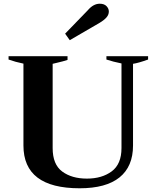

<svg xmlns="http://www.w3.org/2000/svg" viewBox="-20 -1002 842 1032"><path d="M330 -821 452 -947Q482 -982 516 -982Q540 -982 552.5 -969Q565 -956 565 -940Q565 -923 552.5 -908.5Q540 -894 515 -879L355 -786ZM106 -220V-660Q62 -669 26 -682V-700H343V-680Q323 -673 284 -664L263 -659V-206Q263 -118 314.5 -80Q366 -42 447 -42Q528 -42 580.5 -81Q633 -120 633 -206V-661Q588 -670 552 -682V-700H776V-682Q723 -663 695 -659V-220Q695 -107 622.5 -48.5Q550 10 408 10Q106 10 106 -220Z"/></svg>

Font: Trirong
Style: Bold
Weight: 700
Designer: Katatrad Team
Foundry: CadsonDemak
Version: Version 1.001